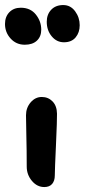

<svg xmlns="http://www.w3.org/2000/svg" viewBox="-20 -737 345 768"><path d="M235.8 -567.9Q206.5 -567.9 186.8 -591.8Q167 -615.7 167 -649.9Q167 -679.2 184.8 -698Q202.6 -716.8 232.9 -716.8Q262.2 -716.8 280.5 -691.9Q298.8 -667 298.8 -636.2Q298.8 -606.9 282.5 -587.4Q266.1 -567.9 235.8 -567.9ZM79.1 -558.1Q44.9 -558.1 22.5 -582.8Q0 -607.4 0 -641.1Q0 -669.9 17.3 -688Q34.7 -706.1 63 -706.1Q101.6 -706.1 123.3 -679Q145 -651.9 145 -618.2Q145 -590.8 127.7 -574.5Q110.4 -558.1 79.1 -558.1ZM157.2 11.2Q128.4 11.2 107.7 -13.4Q86.9 -38.1 86.9 -70.8Q86.9 -134.8 85.4 -194.3Q84 -253.9 84 -275.9Q84 -305.7 102.5 -327.4Q121.1 -349.1 147 -349.1Q172.9 -349.1 190.2 -331.3Q207.5 -313.5 208 -282.2Q208.5 -258.3 203.9 -157.5Q199.2 -56.6 199.2 -35.2Q199.2 -13.7 188.5 -1.2Q177.7 11.2 157.2 11.2Z"/></svg>

Font: Shantell Sans Irregular
Style: Regular
Weight: 500
Designer: Stephen Nixon, Anya Danilova, Shantell Martin
Foundry: Arrow Type
Version: Version 1.006;[9816181b4]